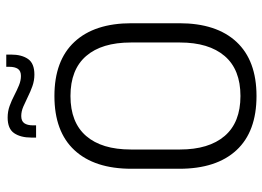

<svg xmlns="http://www.w3.org/2000/svg" viewBox="-135 -713 858 628"><g transform="rotate(-90 294.0 -399.0)"><path d="M294 11Q177.5 11 116.8 -54.5Q56 -120 56 -241.5V-398Q56 -519 116.8 -584.5Q177.5 -650 294 -650Q410 -650 471 -584.5Q532 -519 532 -398V-241.5Q532 -120 471 -54.5Q410 11 294 11ZM294 -41.5Q380.5 -41.5 424.8 -93.2Q469 -145 469 -239.5V-400Q469 -495 424.8 -546.2Q380.5 -597.5 294 -597.5Q207.5 -597.5 163.2 -546.2Q119 -495 119 -400V-239.5Q119 -145 163.2 -93.2Q207.5 -41.5 294 -41.5ZM364 -715.5Q344.5 -715.5 326.2 -722Q308 -728.5 291.5 -736.8Q275 -745 259.2 -751.8Q243.5 -758.5 228.5 -758.5Q212 -758.5 205 -748.5Q198 -738.5 198 -720V-710H158V-725.5Q158 -760.5 172.5 -781.8Q187 -803 223.5 -803Q243.5 -803 261.5 -796.5Q279.5 -790 296.2 -781.2Q313 -772.5 328.8 -766Q344.5 -759.5 359.5 -759.5Q376 -759.5 382.8 -769.5Q389.5 -779.5 389.5 -798V-807.5H429.5V-792Q429.5 -757 415 -736.2Q400.5 -715.5 364 -715.5Z"/></g></svg>

Font: Anek Telugu Medium Light
Style: Regular
Weight: 300
Version: Version 1.003